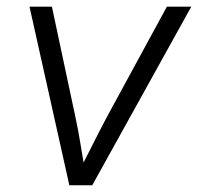

<svg xmlns="http://www.w3.org/2000/svg" viewBox="-20 -549 587 569"><path d="M185.5 0 67.4 -529.3H133.8L203.6 -201.7Q212.4 -160.6 219 -119.4Q225.6 -78.1 232.9 -38.1H212.4Q233.4 -78.1 253.9 -119.1Q274.4 -160.2 296.4 -201.7L474.6 -529.3H546.9L253.4 0Z"/></svg>

Font: Inter 24pt Light
Style: Italic
Weight: 300
Italic angle: -9.3988°
Designer: Rasmus Andersson
Foundry: rsms
Version: Version 4.001;git-66647c0bb